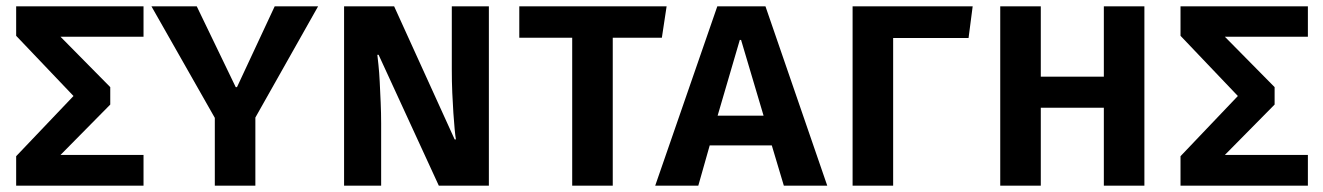

<svg xmlns="http://www.w3.org/2000/svg" viewBox="-20 -586 4175 606"><path d="M328 -256 171 -97H433V0H31V-93L212 -283L31 -473V-566H433V-470H171L328 -311Z M786 -215V0H658V-214L458 -566H601L724 -311H728L847 -566H984Z M1365 0 1175 -413H1171Q1172 -404 1174.5 -381Q1177 -358 1178.5 -327.5Q1180 -297 1181.5 -263Q1183 -229 1183 -197V0H1066V-566H1224L1415 -146H1419Q1417 -157 1415 -178.5Q1413 -200 1411 -229Q1409 -258 1407.5 -293Q1406 -328 1406 -367V-566H1523V0Z M1914 -467V0H1786V-467H1619V-566H2084L2069 -467Z M2416 -127H2220L2184 0H2048L2244 -566H2396L2591 0H2454ZM2245 -221H2390L2319 -460H2315Z M3050 -566 3037 -466H2799V0H2671V-566Z M3464 0V-246H3265V0H3137V-566H3265V-344H3464V-566H3592V0Z M4003 -256 3846 -97H4108V0H3706V-93L3887 -283L3706 -473V-566H4108V-470H3846L4003 -311Z"/></svg>

Font: Qnwhxotralxmqkhsjrfbfhwcoqn
Style: Regular
Weight: 500
Designer: Carrois Corporate & Edenspiekermann
Foundry: Carrois Corporate GbR & Edenspiekermann AG
Version: Version 2.001